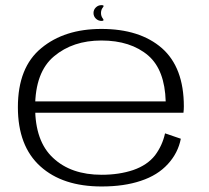

<svg xmlns="http://www.w3.org/2000/svg" viewBox="-20 -704 796 730"><path d="M366.5 5V-39.5Q250 -39.5 182 -103.5Q113.5 -166.5 113.5 -296Q113.5 -430 185.5 -490Q257 -550 365.5 -550Q477 -550 544 -492.5Q606.5 -438 610 -318.5H104V-275.5H677.5Q679 -287 679 -299.5Q679 -447.5 595.5 -521Q511.5 -594 365.5 -594Q225 -594 137 -521Q48 -448 48 -296.5Q48 -148.5 133.5 -71.5Q218 5 366.5 5ZM366.5 -39.5V5Q452 5 515.5 -16.5Q579.5 -37.5 618.5 -80.5Q657 -122.5 667.5 -176.5L607.5 -197Q597.5 -151 569.5 -113.5Q540 -76 486.5 -57.5Q433 -39.5 366.5 -39.5ZM366 -624.5Q378 -624.5 371 -633.5Q364 -642.5 364 -654.5Q364 -667 371.2 -675.8Q378.5 -684.5 366 -684.5Q353.5 -684.5 344.5 -675.8Q335.5 -667 335.5 -654.5Q335.5 -642 344.5 -633.2Q353.5 -624.5 366 -624.5Z"/></svg>

Font: Anybody Expanded Light
Style: Regular
Weight: 300
Width: 7
Version: Version 1.113;gftools[0.9.25]